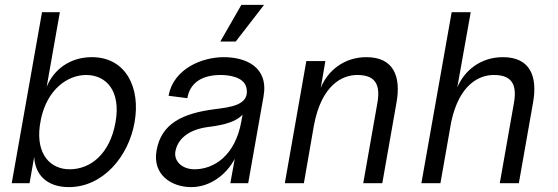

<svg xmlns="http://www.w3.org/2000/svg" viewBox="-20 -750 2286 786"><path d="M262 16C402 16 507 -110 531 -250C556 -390 496 -516 356 -516C265 -516 199 -464 171 -394L225 -700H152L28 0H101L120 -108C123 -37 170 16 262 16ZM143 -236 148 -264C174 -384 256 -443 333 -443C413 -443 476 -380 453 -250C430 -120 351 -57 265 -57C188 -57 127 -116 143 -236Z M763 16C840 16 907 -35 941 -100L923 0H996L1059 -356C1080 -476 986 -516 896 -516C806 -516 690 -468 670 -358L747 -348C757 -408 803 -443 883 -443C913 -443 979 -437 989 -390C1004 -318 919 -311 859 -303C727 -286 640 -244 621 -134C603 -34 683 16 763 16ZM698 -130C707 -180 750 -219 831 -230C899 -238 949 -253 973 -281L968 -253C943 -113 856 -57 776 -57C726 -57 691 -90 698 -130ZM882 -580H945L1061 -730H968Z M1525 -329 1467 0H1545L1603 -329C1623 -439 1590 -516 1480 -516C1388 -516 1321 -460 1293 -390L1312 -500H1234L1146 0H1224L1265 -236C1296 -403 1382 -443 1442 -443C1502 -443 1541 -419 1525 -329Z M2084 -329 2026 0H2104L2162 -329C2182 -439 2149 -516 2039 -516C1947 -516 1881 -461 1852 -392L1907 -700H1829L1705 0H1783L1827 -250C1860 -406 1943 -443 2001 -443C2061 -443 2100 -419 2084 -329Z"/></svg>

Font: Uncut Sans
Style: Italic
Weight: 400
Italic angle: -10°
Designer: Kasper Nordkvist
Foundry: Uncut Type
Version: Version 1.111;FEAKit 1.0